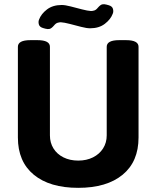

<svg xmlns="http://www.w3.org/2000/svg" viewBox="-20 -895 752 923"><path d="M586 -702Q646 -702 646 -670V-234Q646 -118 569.5 -55Q493 8 356 8Q219 8 142.5 -55Q66 -118 66 -234V-670Q66 -702 126 -702H160Q220 -702 220 -670V-244Q220 -209 237 -181.5Q254 -154 285 -138.5Q316 -123 356 -123Q396 -123 427 -138.5Q458 -154 475.5 -181.5Q493 -209 493 -244V-670Q493 -702 553 -702ZM276.7 -871Q293.2 -871 320.1 -864Q347.1 -857 374 -850Q401 -843 417.5 -842Q424.1 -842 432.9 -844.5Q441.7 -847 450.5 -858Q462.6 -872 471.4 -874Q480.2 -876 491.2 -873L502.2 -870Q519.8 -865 523.1 -852Q526.4 -839 522 -829Q512.1 -802 484 -780.5Q456 -759 413.1 -759Q396.6 -759 369.6 -766Q342.7 -773 315.7 -780Q288.8 -787 272.3 -788Q265.7 -788 256.9 -785.5Q248.1 -783 239.3 -772Q227.2 -758 218.4 -756Q209.6 -754 198.6 -757L187.6 -760Q170 -765 166.7 -778Q163.4 -791 167.8 -801Q177.7 -828 205.7 -849.5Q233.8 -871 276.7 -871Z"/></svg>

Font: Asap VF Beta
Style: Regular
Weight: 400
Designer: Pablo Cosgaya
Foundry: Pablo Cosgaya
Version: Version 1.007